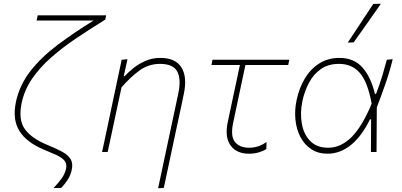

<svg xmlns="http://www.w3.org/2000/svg" viewBox="-20 -814 2152 1028"><path d="M266.5 193Q288 171 307.5 145Q327 119 333.5 90Q339.5 62.5 325 45.8Q310.5 29 281.5 15.8Q252.5 2.5 213.5 -13.5Q122 -51.5 83.8 -113.2Q45.5 -175 65.5 -269Q85 -359.5 143 -433.8Q201 -508 288.2 -573.5Q375.5 -639 481 -704H176L182 -732H548.5L543.5 -709Q462.5 -659 388.5 -609.2Q314.5 -559.5 254 -506.2Q193.5 -453 152.2 -393Q111 -333 96 -263Q77 -172.5 113.2 -122.5Q149.5 -72.5 235 -37.5Q279.5 -19.5 311.2 -2.5Q343 14.5 357.5 37.5Q372 60.5 364 96Q357.5 126 341.2 150.2Q325 174.5 308 192Z M826.5 194Q837 144.5 851.2 78.2Q865.5 12 881 -62Q894 -123.5 907.8 -187.5Q921.5 -251.5 934.5 -313Q951 -390.5 929 -431.2Q907 -472 836.5 -472Q774.5 -472 725 -435.2Q675.5 -398.5 630.5 -346L604 -222Q591 -160.5 579.8 -108.5Q568.5 -56.5 556.5 0H526.5Q538.5 -56.5 549.8 -108.8Q561 -161 573.5 -221L584 -271Q593.5 -315.5 605.8 -373.2Q618 -431 631.5 -494L662.5 -497L642.5 -406H647.5Q664 -424.5 692 -447.5Q720 -470.5 757.2 -487.2Q794.5 -504 838.5 -504Q919.5 -504 951.5 -452.8Q983.5 -401.5 964 -310Q953 -257.5 943.8 -214Q934.5 -170.5 927.5 -139L909 -52Q896.5 7.5 883.2 69Q870 130.5 857 192Z M1313.5 9Q1245.5 9 1214 -36Q1182.5 -81 1199.5 -161Q1220 -256.5 1236.8 -335.8Q1253.5 -415 1264.5 -466H1112L1118 -494H1529L1523 -466H1294Q1277.5 -388.5 1261.2 -311.5Q1245 -234.5 1228.5 -157Q1213 -84.5 1238 -53.8Q1263 -23 1314.5 -23Q1365 -23 1407 -54L1406 -16Q1393.5 -7 1368.2 1Q1343 9 1313.5 9Z M1734 9Q1683 9 1646.5 -15.2Q1610 -39.5 1588.5 -80.5Q1567 -121.5 1561.8 -173.2Q1556.5 -225 1568.5 -280Q1582.5 -345 1613.2 -395.5Q1644 -446 1690.5 -475Q1737 -504 1797.5 -504Q1874.5 -504 1920 -453.2Q1965.5 -402.5 1987.5 -311.5H1993.5Q2014.5 -366.5 2027.8 -411.2Q2041 -456 2051 -494L2082.5 -497Q2067.5 -434 2045 -368.8Q2022.5 -303.5 1997.5 -239.5Q1996.5 -119.5 1996 0H1966Q1966.5 -45 1966.5 -89Q1966.5 -133 1967 -175H1961Q1915.5 -82.5 1857.8 -36.8Q1800 9 1734 9ZM1737 -23Q1805.5 -23 1862.8 -80.5Q1920 -138 1970 -259Q1948.5 -375.5 1906.5 -423.8Q1864.5 -472 1795.5 -472Q1738 -472 1698.5 -444.5Q1659 -417 1635 -372Q1611 -327 1599.5 -274.5Q1586 -211 1595.8 -153.5Q1605.5 -96 1640.5 -59.5Q1675.5 -23 1737 -23ZM1842 -586Q1877 -639 1911 -690.5Q1945 -742 1978.5 -793L2019.5 -794Q1983 -742 1946.8 -690.5Q1910.5 -639 1873.5 -587Z"/></svg>

Font: Commissioner Thin
Style: Italic
Weight: 100
Italic angle: -12°
Designer: Kostas Bartsokas
Foundry: Kostas Bartsokas
Version: Version 1.000; ttfautohint (v1.8.3)